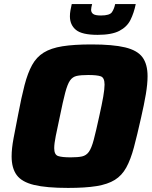

<svg xmlns="http://www.w3.org/2000/svg" viewBox="-20 -914 747 942"><path d="M314 8Q208 8 147.5 -6.5Q87 -21 62 -55Q37 -89 37 -147Q37 -185 46.5 -235.5Q56 -286 69 -352Q85 -437 100.5 -496.5Q116 -556 137.5 -595Q159 -634 194.5 -656Q230 -678 286.5 -687Q343 -696 429 -696Q534 -696 594 -681.5Q654 -667 679 -633Q704 -599 704 -540Q704 -502 695.5 -451.5Q687 -401 672 -336Q653 -251 637 -191Q621 -131 599.5 -92Q578 -53 543.5 -31.5Q509 -10 454 -1Q399 8 314 8ZM327 -142Q362 -142 382.5 -146.5Q403 -151 416 -169Q429 -187 440 -228.5Q451 -270 467 -344Q480 -402 486.5 -439.5Q493 -477 493 -499Q493 -533 474.5 -539.5Q456 -546 413 -546Q377 -546 356.5 -541.5Q336 -537 323.5 -519Q311 -501 300 -459.5Q289 -418 274 -344Q261 -284 253.5 -246.5Q246 -209 246 -187Q246 -155 265 -148.5Q284 -142 327 -142ZM459 -743Q382 -743 352.5 -767.5Q323 -792 323 -834Q323 -848 325.5 -862.5Q328 -877 332 -894H432Q430 -886 428.5 -879Q427 -872 427 -866Q427 -853 437 -845.5Q447 -838 475 -838Q518 -838 529 -854Q540 -870 545 -894H646Q637 -850 620 -816Q603 -782 565.5 -762.5Q528 -743 459 -743Z"/></svg>

Font: Saira ExtraBold
Style: Italic
Weight: 800
Italic angle: -12°
Designer: Hector Gatti with collaboration of the Omnibus-Type team
Foundry: Omnibus-Type
Version: Version 1.100; ttfautohint (v1.8.3)